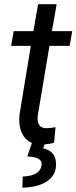

<svg xmlns="http://www.w3.org/2000/svg" viewBox="-20 -676 362 910"><path d="M160.6 -656.2 138.2 -528.3H44.9L32.7 -458.5H126L72.3 -131.3C71.8 -123.5 71.3 -116.2 71.3 -108.9C71.3 -76.7 78.6 -50.3 92.8 -29.8C103 -15.1 115.7 -4.9 131.3 1.5L109.4 64.9L131.8 67.9C162.1 71.3 177.2 82.5 177.2 101.6C177.2 103.5 177.2 106 176.8 108.4C171.4 141.1 142.1 158.7 87.9 160.6L85.9 213.4C134.8 212.4 173.3 202.6 201.7 184.1C230 165.5 244.6 139.6 245.6 106.4C245.6 105 245.6 104 245.6 102.5C245.6 61 225.1 36.1 184.6 26.9L191.4 8.3C206.5 7.3 221.7 4.9 236.3 0.5L243.2 -73.2C225.1 -69.8 210.9 -68.4 200.2 -68.4C174.8 -68.4 161.1 -81.1 158.7 -106.4C158.2 -109.4 158.2 -112.3 158.2 -115.2C158.2 -120.1 158.7 -125 159.2 -129.9L214.4 -458.5H310.1L322.3 -528.3H226.1L248.5 -656.2Z"/></svg>

Font: Roboto
Style: Italic
Weight: 400
Italic angle: -12°
Designer: Google
Version: Version 2.137; 2017